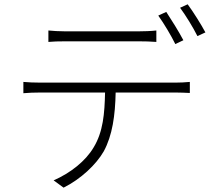

<svg xmlns="http://www.w3.org/2000/svg" viewBox="-20 -826 996 888"><path d="M88.1 -394.9C114 -397 136.7 -398.1 165.8 -398.1H465.9C463.8 -301.1 457 -216.3 413 -144.2C376.1 -81.3 306.1 -25.9 228 8.2L274.1 41.9C354 1.8 424 -63.9 459.9 -126.1C500 -199.9 512.8 -293 514.9 -398.1H791.9C812.9 -398.1 838.8 -397 858 -396V-447.1C837 -445 811.8 -443.9 791.9 -443.9H165.8C136.7 -443.9 112.9 -445 88.1 -447.1ZM203.8 -632.1C225.9 -634.2 251.1 -634.9 282 -634.9H622.2C646.3 -634.9 678.3 -634.2 703.1 -632.1V-685C678.3 -682.2 646.3 -681.1 622.2 -681.1H279.8C250 -681.1 228 -682.9 203.8 -685ZM790.8 -622.2 828.1 -639.9C807.2 -680 772 -735.8 748.9 -771L712 -753.9C737.9 -718 771.7 -661.2 790.8 -622.2ZM812.9 -790.1C839.8 -753.2 872.2 -701 893.1 -659.1L930 -676.1C910.9 -712 873.9 -771 848 -806.1Z"/></svg>

Font: Karasuma Gothic
Style: Light
Weight: 300
Designer: Rasmus Andersson / Ryoko Nishizuka
Foundry: rsms
Version: Version 1.00